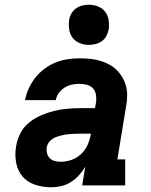

<svg xmlns="http://www.w3.org/2000/svg" viewBox="-20 -785 640 813"><path d="M197 8Q162 8 129.5 -2.5Q97 -13 76 -37Q55 -61 48.5 -95.5Q42 -130 48 -164Q52 -192 65.5 -219Q79 -246 102 -265Q125 -284 152.5 -296Q180 -308 208 -315Q236 -322 264 -324.5Q292 -327 319 -327H382L387 -353Q389 -369 386 -385Q383 -401 373 -411.5Q363 -422 347.5 -426Q332 -430 316 -430Q300 -430 284 -426.5Q268 -423 253.5 -414Q239 -405 229 -391Q219 -377 216 -361H86Q91 -387 102 -411Q113 -435 129.5 -456Q146 -477 168 -493.5Q190 -510 214.5 -520Q239 -530 265 -534Q291 -538 316 -538Q338 -538 359.5 -536Q381 -534 401 -528.5Q421 -523 439.5 -513.5Q458 -504 472.5 -490Q487 -476 497.5 -458.5Q508 -441 513.5 -420.5Q519 -400 518.5 -378.5Q518 -357 514 -335L477 -110H510V0H328L341 -79Q330 -60 314.5 -43Q299 -26 280 -14Q261 -2 239.5 3Q218 8 197 8ZM236 -100Q259 -100 281.5 -107.5Q304 -115 322 -131.5Q340 -148 350 -169.5Q360 -191 364 -214L365 -219H319Q309 -219 299 -218.5Q289 -218 279 -217.5Q269 -217 259.5 -215.5Q250 -214 239.5 -211.5Q229 -209 219.5 -205.5Q210 -202 201 -196Q192 -190 186 -181Q180 -172 178 -162Q176 -149 179 -136.5Q182 -124 190.5 -115.5Q199 -107 211 -103.5Q223 -100 236 -100ZM356 -595Q336 -595 317.5 -602.5Q299 -610 287.5 -625Q276 -640 273 -660Q270 -680 273 -701Q275 -715 282.5 -728Q290 -741 302 -749.5Q314 -758 328 -761.5Q342 -765 356 -765Q377 -765 395.5 -757.5Q414 -750 425.5 -735Q437 -720 440 -700Q443 -680 440 -659Q437 -645 430 -632Q423 -619 411 -610.5Q399 -602 384.5 -598.5Q370 -595 356 -595Z"/></svg>

Font: Iosevka Slab XBdExObl
Style: Regular
Weight: 800
Width: 7
Italic angle: -9°
Monospace: yes
Designer: Belleve Invis
Foundry: Belleve Invis
Version: Version 11.1.0; ttfautohint (v1.8.3)